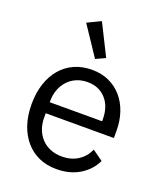

<svg xmlns="http://www.w3.org/2000/svg" viewBox="-144 -875 838 982"><g transform="rotate(20 274.5 -383.5)"><path d="M279 12Q226 12 183.5 -7Q141 -26 110.5 -61.5Q80 -97 63.5 -146.5Q47 -196 47 -258Q47 -319 63.5 -369Q80 -419 110.5 -454.5Q141 -490 183.5 -509Q226 -528 279 -528Q331 -528 372 -509Q413 -490 442 -456.5Q471 -423 486.5 -377Q502 -331 502 -276V-238H131V-214Q131 -181 141.5 -152.5Q152 -124 171.5 -103Q191 -82 219.5 -70Q248 -58 284 -58Q333 -58 369.5 -81Q406 -104 426 -147L483 -106Q458 -53 405 -20.5Q352 12 279 12ZM279 -461Q246 -461 219 -449.5Q192 -438 172.5 -417Q153 -396 142 -367.5Q131 -339 131 -305V-298H416V-309Q416 -378 378.5 -419.5Q341 -461 279 -461ZM167 -744 240 -779 325 -609 273 -585Z"/></g></svg>

Font: IBM Plex Sans Thai Looped
Style: Regular
Weight: 400
Designer: Mike Abbink, Paul van der Laan, Pieter van Rosmalen, Ben Mitchell, Mark Frömberg
Foundry: Bold Monday
Version: Version 1.1